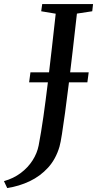

<svg xmlns="http://www.w3.org/2000/svg" viewBox="-110 -763 479 946"><path d="M-74.5 163.5 -90.5 129.5Q-43 116 -7.5 89.2Q28 62.5 50.5 27.2Q73 -8 80.5 -46.5Q92.5 -109 103.8 -188Q115 -267 125.5 -354Q136 -441 145.8 -528.5Q155.5 -616 164.5 -695.5L93 -707.5L98 -743H348.5L344.5 -707.5L269 -696Q258.5 -601.5 248.2 -513Q238 -424.5 228.5 -347Q219 -269.5 210.5 -207.2Q202 -145 195.2 -102Q188.5 -59 183 -40Q165 21 126.8 63Q88.5 105 36.5 129.8Q-15.5 154.5 -74.5 163.5ZM33.5 -357.5 40 -406.5H327L320.5 -357.5Z"/></svg>

Font: Merriweather 60pt
Style: Italic
Weight: 400
Italic angle: -7.8°
Version: Version 2.101